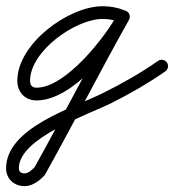

<svg xmlns="http://www.w3.org/2000/svg" viewBox="-65 -295 574 633"><path d="M346.5 -260.6C321.8 -270.1 300.2 -274.5 273.3 -274.5C160.7 -274.5 -7.9 -150.7 -7.9 -28.8C-7.9 8.5 17.1 36.1 55.4 36.1C175.6 36.1 310.4 -136.2 360.5 -230.1C366 -240.3 362.1 -253.1 351.9 -258.5C341.7 -264 328.9 -260.1 323.5 -249.9C283.2 -174.4 152.3 -5.9 55.4 -5.9C40.4 -5.9 34.1 -14.4 34.1 -28.8C34.1 -126.7 183.9 -232.5 273.3 -232.5C295.1 -232.5 311.7 -229 331.5 -221.4C342.3 -217.2 354.4 -222.6 358.6 -233.5C362.8 -244.3 357.4 -256.4 346.5 -260.6ZM352.3 -258.3C342.2 -264 329.4 -260.4 323.7 -250.3C229.1 -82.1 141.7 90.2 47.7 258.8C47.6 258.9 48.4 257.8 49.1 256.8C49.8 255.8 50.6 254.8 50.5 254.8C42.7 263.4 28.5 276.7 16 276.7C4.8 276.7 -2.9 271.6 -2.9 259.8C-2.9 158.9 227.5 82.7 305.7 43.1C366 12.6 424.7 -21 480 -59.8C489.5 -66.5 491.9 -79.5 485.2 -89C478.5 -98.5 465.5 -100.9 456 -94.2C398.1 -53.7 336.5 -19 273.3 12.4C174.7 61.3 -44.9 126.3 -44.9 259.8C-44.9 295 -18.1 318.7 16 318.7C41.6 318.7 64.9 301.3 81.5 283.2C81.6 283.1 82.3 282.1 82.9 281.2C83.6 280.3 84.3 279.3 84.3 279.2C178.4 110.7 265.7 -61.6 360.3 -229.7C366 -239.8 362.4 -252.6 352.3 -258.3Z"/></svg>

Font: FRB American Cursive Guidelines Arrows Medium
Style: Italic
Weight: 500
Italic angle: -25°
Version: Version 2.0;Modular Font Editor K font №1